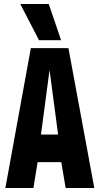

<svg xmlns="http://www.w3.org/2000/svg" viewBox="-20 -945 502 965"><path d="M7 0 135 -703H324L454 0H310L288 -130H169L148 0ZM186 -269H272L229 -593ZM176 -743 82 -925H225L287 -743Z"/></svg>

Font: Georama Condensed
Style: Bold
Weight: 700
Width: 3
Designer: Jean-Baptiste Levee
Foundry: Production Type
Version: Version 1.000